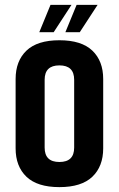

<svg xmlns="http://www.w3.org/2000/svg" viewBox="-20 -757 487 787"><path d="M284 -430Q284 -489 223.5 -489Q163 -489 163 -430V-152Q163 -93 223.5 -93Q284 -93 284 -152ZM44 -433Q44 -507 88.5 -549.5Q133 -592 223.5 -592Q314 -592 358.5 -549.5Q403 -507 403 -433V-149Q403 -75 358.5 -32.5Q314 10 223.5 10Q133 10 88.5 -32.5Q44 -75 44 -149ZM187 -737H273L200 -625H141ZM294 -737H380L307 -625H248Z"/></svg>

Font: Khand Semibold
Style: Regular
Weight: 600
Designer: Devanagari: Sanchit Sawaria, Jyotish Sonowal; Latin: Satya Rajpurohit
Foundry: Indian Type Foundry
Version: Version 1.100;PS 1.0;hotconv 1.0.78;makeotf.lib2.5.61930; tt